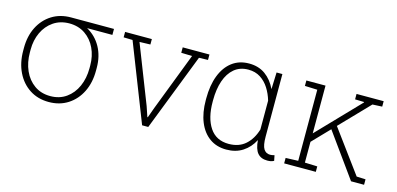

<svg xmlns="http://www.w3.org/2000/svg" viewBox="-56 -855 2442 1182"><g transform="rotate(15 1165.5 -264.0)"><path d="M284.2 10.3Q214.4 10.3 162.1 -23.7Q109.9 -57.6 80.6 -117.4Q51.3 -177.2 51.3 -254.9V-272.9Q51.3 -347.2 80.3 -404.8Q109.4 -462.4 161.6 -495.4Q213.9 -528.3 283.2 -528.3H556.6V-490.2H395.5Q452.6 -458.5 484.4 -401.1Q516.1 -343.8 516.1 -269.5V-251Q516.1 -174.8 487.1 -116Q458 -57.1 405.8 -23.4Q353.5 10.3 284.2 10.3ZM284.2 -27.3Q342.3 -27.3 385 -57.6Q427.7 -87.9 450.7 -139.6Q473.6 -191.4 473.6 -254.9V-272.9Q473.6 -333 450.4 -382.3Q427.2 -431.6 384.3 -460.9Q341.3 -490.2 282.7 -490.2Q224.6 -489.7 182.1 -460.4Q139.6 -431.2 116.7 -382.1Q93.8 -333 93.8 -272.9V-254.9Q93.8 -190.9 116.7 -139.4Q139.6 -87.9 182.4 -57.6Q225.1 -27.3 284.2 -27.3Z M877.4 0 684.6 -492.2 627.4 -493.7V-528.3H797.9V-493.7L729 -491.7L873.5 -122.1L895.5 -57.1H898.4L921.9 -122.1L1064 -491.7L994.6 -493.7V-528.3H1165V-493.7L1107.9 -492.2L916.5 0Z M1415.5 10.3Q1353 10.3 1308.3 -22Q1263.7 -54.2 1239.7 -113Q1215.8 -171.9 1215.8 -252V-262.2Q1215.8 -346.2 1239.7 -408.2Q1263.7 -470.2 1308.6 -504.2Q1353.5 -538.1 1416.5 -538.1Q1477.1 -538.1 1520 -507.1Q1563 -476.1 1588.9 -421.4L1592.8 -528.3H1629.9V-128.9Q1629.9 -73.7 1644 -51.3Q1658.2 -28.8 1684.6 -28.8Q1691.4 -28.8 1696.8 -29.8Q1702.1 -30.8 1712.4 -33.2L1719.2 1Q1709.5 6.3 1699.5 8.3Q1689.5 10.3 1677.2 10.3Q1636.7 10.3 1615.2 -14.9Q1593.8 -40 1589.4 -96.7Q1564 -46.9 1520 -18.3Q1476.1 10.3 1415.5 10.3ZM1420.9 -27.3Q1486.3 -27.3 1527.6 -64.2Q1568.8 -101.1 1587.4 -163.6V-347.2Q1575.2 -389.2 1553.2 -423.8Q1531.2 -458.5 1498.5 -479.5Q1465.8 -500.5 1421.9 -500.5Q1368.2 -500.5 1332 -470.2Q1295.9 -439.9 1277.6 -386.2Q1259.3 -332.5 1259.3 -262.2V-252Q1259.3 -149.4 1300 -88.4Q1340.8 -27.3 1420.9 -27.3Z M1899.9 -165 1884.8 -203.1 2160.2 -489.3V-492.2L2102.5 -493.7V-528.3H2275.4V-493.7L2213.9 -490.7ZM1782.7 0V-34.7L1862.3 -37.6V-490.7L1782.7 -493.7V-528.3H1904.8V-37.6L1984.4 -34.7V0ZM2209 0 1998.5 -292.5 2024.4 -323.2 2234.9 -37.1 2292 -34.7V0Z"/></g></svg>

Font: Roboto Slab ExtraLight
Style: Regular
Weight: 250
Designer: Google
Version: Version 2.000; ttfautohint (v1.8.1.43-b0c9)